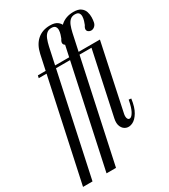

<svg xmlns="http://www.w3.org/2000/svg" viewBox="-260 -801 941 1070"><g transform="rotate(-30 210.0 -266.0)"><path d="M114.4 -592.6Q126.1 -646 158.4 -674.2Q190.6 -702.5 239.8 -702.5Q270.6 -702.5 286.7 -690.6Q302.8 -678.8 308.4 -661.1Q314 -643.4 313.4 -625.2Q312.9 -607 310.1 -594.4Q307.5 -581.5 298.9 -573.1Q290.2 -564.6 279.7 -563.1Q269.1 -561.6 259.9 -567.2Q250.9 -572.1 249.6 -582Q248.4 -591.9 258.8 -607.1Q262.1 -615.2 266.3 -628.5Q270.5 -641.8 271.1 -655.1Q271.6 -668.5 264.9 -677.5Q258.2 -686.5 239.9 -686.5Q221.5 -686.5 209.6 -676Q197.6 -665.5 190.4 -647.1Q183.1 -628.8 177.6 -604.2L11.4 169.1H-49.6ZM141.2 -479 144.9 -495H236.4L232.8 -479ZM39.6 -479 43.2 -495H103.9L100.2 -479ZM382.5 -495H442.5L351.6 -67.2Q348.4 -48.6 353.9 -38.2Q359.4 -27.9 370.5 -31.3Q381.6 -34.8 393.5 -56.9Q405.4 -79.1 413.9 -125L429.5 -123.2Q422.5 -70.5 404.3 -40.4Q386.1 -10.2 364.2 0.1Q342.4 10.4 323.5 3.9Q304.6 -2.5 295.1 -22.9Q285.6 -43.2 292.4 -74.6ZM340.5 -479 343.5 -495H392.5L389.5 -479ZM265.6 -592.6Q277.4 -646 309.6 -674.2Q341.9 -702.5 391 -702.5Q421.9 -702.5 437.9 -690.6Q454 -678.8 459.6 -661.1Q465.2 -643.4 464.7 -625.2Q464.1 -607 461.4 -594.4Q458.8 -581.5 450.1 -573.1Q441.5 -564.6 430.9 -563.1Q420.4 -561.6 411.1 -567.2Q402.1 -572.1 400.9 -582Q399.6 -591.9 410 -607.1Q413.4 -615.2 417.6 -628.5Q421.8 -641.8 422.3 -655.1Q422.9 -668.5 416.2 -677.5Q409.5 -686.5 391.1 -686.5Q372.8 -686.5 360.8 -676Q348.9 -665.5 341.6 -647.1Q334.4 -628.8 328.9 -604.2L162.6 169.1H101.6ZM292.5 -479 296.1 -495H387.6L384 -479ZM190.9 -479 194.5 -495H255.1L251.5 -479Z"/></g></svg>

Font: Emberly Black
Style: Italic
Weight: 900
Italic angle: -12°
Designer: Rajesh Rajput
Foundry: Rajesh Rajput
Version: Version 1.000